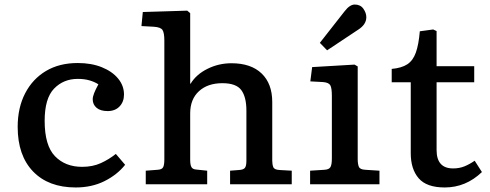

<svg xmlns="http://www.w3.org/2000/svg" viewBox="-20 -813 2162 847"><path d="M314 14Q194 14 126 -56.5Q58 -127 58 -253Q58 -338 91 -401.5Q124 -465 183 -500Q242 -535 323 -535Q383 -535 429 -516.5Q475 -498 501 -466.5Q527 -435 527 -396Q527 -364 507.5 -343.5Q488 -323 455 -323Q423 -323 406 -337.5Q389 -352 389 -375Q389 -386 395 -401.5Q401 -417 414 -441Q397 -452 374.5 -458.5Q352 -465 323 -465Q260 -465 218.5 -422Q177 -379 177 -280Q177 -171 222.5 -124Q268 -77 342 -77Q389 -77 425 -93.5Q461 -110 491 -134L532 -86Q497 -42 441 -14Q385 14 314 14Z M623 0V-60L675 -64Q694 -65 699.5 -75Q705 -85 705 -110V-634Q705 -668 697 -680.5Q689 -693 659 -695L604 -698L610 -760L806 -766L819 -755V-444H821Q846 -485 895.5 -509.5Q945 -534 1001 -534Q1087 -534 1134 -489Q1181 -444 1181 -363V-104Q1181 -88 1185.5 -76Q1190 -64 1214 -63L1267 -60V0H995V-60L1034 -63Q1053 -64 1060 -72Q1067 -80 1067 -104V-325Q1067 -385 1044.5 -415.5Q1022 -446 961 -446Q896 -446 857.5 -410.5Q819 -375 819 -313V-108Q819 -86 824.5 -76Q830 -66 846 -65L894 -60V0Z M1348 0V-60L1411 -64Q1431 -65 1437.5 -75.5Q1444 -86 1444 -114V-390Q1444 -425 1437 -437Q1430 -449 1405 -451L1349 -454L1357 -517L1544 -528L1558 -520V-111Q1558 -90 1563 -77.5Q1568 -65 1592 -64L1654 -60V0ZM1423 -591 1391 -624 1500 -763Q1523 -793 1545 -793Q1570 -793 1583 -774.5Q1596 -756 1596 -737Q1596 -705 1560 -682Z M1942 14Q1862 14 1827 -26.5Q1792 -67 1792 -137V-450H1708V-509Q1752 -513 1777 -529.5Q1802 -546 1814.5 -581Q1827 -616 1832 -675L1891 -683L1906 -676V-521H2072V-450H1906V-151Q1906 -70 1979 -70Q2006 -70 2028.5 -79Q2051 -88 2074 -104L2106 -54Q2035 14 1942 14Z"/></svg>

Font: Literata 7pt Medium
Style: Regular
Weight: 500
Designer: Latin by Veronika Burian and Jose Scaglione. Greek by Irene Vlachou. Cyrillic by Vera Evstafieva.
Foundry: TypeTogether
Version: Version 3.002